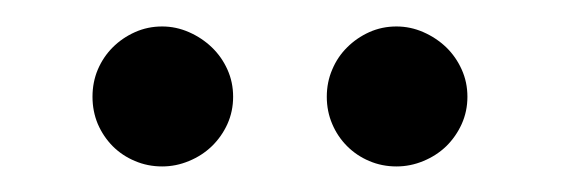

<svg xmlns="http://www.w3.org/2000/svg" viewBox="-20 -682 433 148"><path d="M51.3 -553.7ZM159.7 -607.4Q159.7 -596.2 155.3 -586.4Q150.9 -576.7 143.3 -569.3Q135.7 -562 125.7 -557.9Q115.7 -553.7 105 -553.7Q93.8 -553.7 84 -557.9Q74.2 -562 66.9 -569.3Q59.6 -576.7 55.4 -586.4Q51.3 -596.2 51.3 -607.4Q51.3 -618.7 55.4 -628.4Q59.6 -638.2 66.9 -645.5Q74.2 -652.8 84 -657.2Q93.8 -661.6 105 -661.6Q115.7 -661.6 125.7 -657.2Q135.7 -652.8 143.3 -645.5Q150.9 -638.2 155.3 -628.4Q159.7 -618.7 159.7 -607.4ZM340.3 -607.4Q340.3 -596.2 335.9 -586.4Q331.5 -576.7 324 -569.3Q316.4 -562 306.4 -557.9Q296.4 -553.7 285.6 -553.7Q274.4 -553.7 264.6 -557.9Q254.9 -562 247.6 -569.3Q240.2 -576.7 236.1 -586.4Q231.9 -596.2 231.9 -607.4Q231.9 -618.7 236.1 -628.4Q240.2 -638.2 247.6 -645.5Q254.9 -652.8 264.6 -657.2Q274.4 -661.6 285.6 -661.6Q296.4 -661.6 306.4 -657.2Q316.4 -652.8 324 -645.5Q331.5 -638.2 335.9 -628.4Q340.3 -618.7 340.3 -607.4Z"/></svg>

Font: Carlito
Style: Regular
Weight: 400
Designer: Lukasz Dziedzic
Foundry: tyPoland Lukasz Dziedzic
Version: Version 1.104